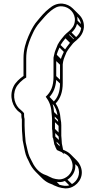

<svg xmlns="http://www.w3.org/2000/svg" viewBox="-20 -810 526 1062"><path d="M113 -181V-184C107 -190 103 -196 95 -202C63 -225 46 -278 68 -324C77 -344 104 -370 125 -381V-488C125 -533 137 -569 151 -603L161 -625C169 -644 185 -670 198 -684C218 -707 239 -733 262 -751C282 -766 298 -777 324 -775C364 -772 398 -737 394 -694C392 -669 379 -652 360 -636L346 -624L336 -614C322 -598 310 -583 299 -563C293 -545 283 -529 279 -505C278 -499 277 -495 276 -491V-386C276 -332 261 -301 233 -275C251 -251 263 -225 265 -187C266 -174 268 -162 268 -152V-94L269 -93C270 -75 271 -67 271 -52V-49L273 -48C276 -35 278 -26 280 -13C280 -11 283 -6 283 -6L288 7C290 11 293 16 295 20C305 24 314 29 322 32L334 43L332 36C352 45 365 55 374 75C395 120 370 160 338 175C315 186 296 183 272 176L250 166C240 160 231 158 222 154C189 139 168 109 153 76L143 56C134 35 131 12 124 -15C121 -26 121 -37 120 -47L119 -57C118 -71 116 -100 116 -115V-152C113 -162 113 -172 113 -181ZM110 -11C116 15 118 38 129 62L139 82C148 104 161 124 178 141L213 176C224 187 236 196 251 203C262 208 271 210 278 215L303 225C328 232 352 237 380 224C418 206 449 158 423 104C418 94 413 86 406 79L370 43C359 32 345 25 329 18C327 6 325 -4 322 -17V-18C322 -26 319 -59 319 -59V-117C319 -128 318 -139 315 -153C313 -186 304 -214 288 -238C314 -265 327 -301 327 -351V-454C327 -457 328 -463 329 -468C332 -487 341 -502 348 -521C358 -538 369 -552 383 -569L391 -577L405 -589C425 -606 441 -628 444 -658C446 -686 436 -710 418 -728L383 -763C368 -778 347 -788 325 -790C295 -792 272 -780 252 -763C227 -744 205 -717 186 -694C172 -679 156 -651 147 -631L137 -609C122 -574 110 -536 110 -488V-390C88 -375 64 -353 54 -330C29 -277 50 -216 87 -190C95 -184 92 -187 98 -179C98 -170 98 -160 101 -150V-115C101 -99 102 -73 104 -57C104 -40 106 -27 110 -11ZM429 -655C426 -634 416 -619 401 -605L376 -630C390 -643 401 -658 406 -678ZM428 -677 409 -696C409 -703 408 -711 407 -718C418 -707 426 -693 428 -677ZM389 -595 387 -593 362 -618 365 -620ZM367 -573C357 -561 349 -550 340 -537L315 -561C323 -574 331 -585 342 -598ZM333 -523C328 -511 321 -499 317 -484L294 -507C297 -521 303 -533 309 -547ZM312 -452V-369L291 -389V-472ZM312 -348C312 -303 300 -272 278 -249L254 -274C276 -298 288 -328 291 -368ZM298 -172 279 -190C278 -206 275 -221 271 -235C286 -220 294 -196 298 -172ZM300 -148C301 -144 301 -140 302 -136L283 -155V-165ZM304 -114V-77L284 -97V-134ZM304 -55C305 -47 305 -42 306 -36L286 -55C286 -58 286 -66 285 -74ZM410 111C429 153 407 192 378 208L353 184C380 167 401 135 396 98ZM363 215C345 221 328 217 309 212L294 196C309 198 323 198 339 191ZM294 -18C294 -21 293 -23 293 -26L309 -10C310 -7 310 -3 310 -1Z"/></svg>

Font: Blanket
Style: Ugh
Weight: 900
Foundry: Cannot Into Space Fonts
Version: Version 0.9